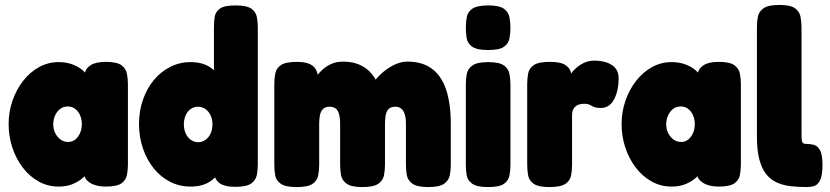

<svg xmlns="http://www.w3.org/2000/svg" viewBox="-20 -750 3367 779"><path d="M408 7Q369 7 345 -8.5Q321 -24 322 -45H331Q326 -36 311 -24Q296 -12 273 -2.5Q250 7 218 7Q174 7 137 -13.5Q100 -34 72.5 -70Q45 -106 30 -151.5Q15 -197 15 -247Q15 -296 30.5 -341Q46 -386 73.5 -421.5Q101 -457 138 -477.5Q175 -498 218 -498Q247 -498 270 -490Q293 -482 309 -470Q325 -458 330 -447H323Q326 -471 347 -485Q368 -499 409 -499Q454 -499 472.5 -485.5Q491 -472 495 -451Q499 -430 499 -408V-83Q499 -61 495 -40Q491 -19 472.5 -6Q454 7 408 7ZM257 -174Q273 -174 285.5 -184Q298 -194 305 -210.5Q312 -227 312 -246Q312 -266 305 -282Q298 -298 285.5 -308Q273 -318 255 -318Q237 -318 224 -308Q211 -298 203.5 -281.5Q196 -265 196 -245Q196 -226 204 -210Q212 -194 225.5 -184Q239 -174 257 -174Z M753 7Q708 7 670 -12.5Q632 -32 604 -66.5Q576 -101 560 -147.5Q544 -194 544 -247Q544 -300 560 -345.5Q576 -391 604 -425Q632 -459 670.5 -478.5Q709 -498 753 -498Q799 -498 829.5 -479Q860 -460 877.5 -426Q895 -392 902.5 -346Q910 -300 911 -247Q911 -196 904 -150Q897 -104 880 -69Q863 -34 832 -13.5Q801 7 753 7ZM784 -173Q800 -173 813.5 -182.5Q827 -192 834.5 -208.5Q842 -225 842 -245Q842 -266 834.5 -282Q827 -298 813.5 -307.5Q800 -317 783 -317Q767 -317 754 -308Q741 -299 733.5 -282.5Q726 -266 726 -245Q726 -225 733.5 -208.5Q741 -192 754.5 -182.5Q768 -173 784 -173ZM935 8Q895 8 875 -4Q855 -16 848 -43V-638Q848 -660 851 -681Q854 -702 872 -715Q890 -728 935 -728Q981 -728 999.5 -715Q1018 -702 1022 -681.5Q1026 -661 1026 -638V-83Q1026 -61 1022 -40Q1018 -19 999 -5.5Q980 8 935 8Z M1183 9Q1138 9 1119 -4.5Q1100 -18 1096.5 -39Q1093 -60 1093 -82V-409Q1093 -432 1097 -452.5Q1101 -473 1120 -486Q1139 -499 1185 -499Q1230 -499 1250.5 -481.5Q1271 -464 1271 -425L1257 -428Q1258 -431 1266 -442.5Q1274 -454 1288.5 -467.5Q1303 -481 1324 -490.5Q1345 -500 1372 -500Q1402 -500 1426.5 -492Q1451 -484 1470.5 -468Q1490 -452 1504 -427Q1520 -446 1540.5 -462.5Q1561 -479 1585 -489.5Q1609 -500 1634 -500Q1693 -500 1732 -471.5Q1771 -443 1790 -386.5Q1809 -330 1809 -245V-82Q1809 -60 1805 -39Q1801 -18 1782 -4.5Q1763 9 1717 9Q1672 9 1653 -5Q1634 -19 1630.5 -40Q1627 -61 1627 -83V-247Q1627 -272 1622 -287Q1617 -302 1607.5 -309.5Q1598 -317 1584 -317Q1569 -317 1559.5 -310Q1550 -303 1546 -287.5Q1542 -272 1542 -246V-82Q1542 -60 1538 -39Q1534 -18 1515 -4.5Q1496 9 1450 9Q1405 9 1386 -5Q1367 -19 1363.5 -40Q1360 -61 1360 -83V-247Q1360 -272 1355.5 -287.5Q1351 -303 1341.5 -310Q1332 -317 1317 -317Q1301 -317 1291.5 -308.5Q1282 -300 1278.5 -284.5Q1275 -269 1275 -247V-81Q1275 -59 1271 -38Q1267 -17 1248 -4Q1229 9 1183 9Z M1960 9Q1915 9 1896 -4.5Q1877 -18 1873.5 -39Q1870 -60 1870 -82V-408Q1870 -430 1874 -450.5Q1878 -471 1897 -484.5Q1916 -498 1961 -498Q2006 -498 2024.5 -484.5Q2043 -471 2047 -450Q2051 -429 2051 -406V-81Q2051 -59 2047 -38Q2043 -17 2024.5 -4Q2006 9 1960 9ZM1960 -547Q1915 -547 1896 -560.5Q1877 -574 1873.5 -595Q1870 -616 1870 -638Q1870 -661 1874 -681.5Q1878 -702 1897 -715Q1916 -728 1961 -728Q2006 -728 2024.5 -714.5Q2043 -701 2047 -680Q2051 -659 2051 -637Q2051 -615 2047 -594Q2043 -573 2024.5 -560Q2006 -547 1960 -547Z M2209 9Q2164 9 2145 -4.5Q2126 -18 2122.5 -39.5Q2119 -61 2119 -83V-409Q2119 -432 2123 -452.5Q2127 -473 2146 -486Q2165 -499 2210 -499Q2254 -499 2272.5 -487Q2291 -475 2295 -460.5Q2299 -446 2299 -438L2287 -434Q2289 -440 2296.5 -451Q2304 -462 2318 -474.5Q2332 -487 2350.5 -495.5Q2369 -504 2392 -504Q2402 -504 2414.5 -502.5Q2427 -501 2440 -497Q2453 -493 2464.5 -485Q2476 -477 2483 -464Q2490 -451 2490 -432Q2490 -382 2471.5 -347Q2453 -312 2418 -312Q2402 -312 2394 -314.5Q2386 -317 2380.5 -320.5Q2375 -324 2368.5 -326.5Q2362 -329 2350 -329Q2337 -329 2327.5 -325.5Q2318 -322 2312 -315.5Q2306 -309 2303.5 -300.5Q2301 -292 2301 -283V-81Q2301 -59 2297 -38Q2293 -17 2274 -4Q2255 9 2209 9Z M2895 7Q2856 7 2832 -8.5Q2808 -24 2809 -45H2818Q2813 -36 2798 -24Q2783 -12 2760 -2.5Q2737 7 2705 7Q2661 7 2624 -13.5Q2587 -34 2559.5 -70Q2532 -106 2517 -151.5Q2502 -197 2502 -247Q2502 -296 2517.5 -341Q2533 -386 2560.5 -421.5Q2588 -457 2625 -477.5Q2662 -498 2705 -498Q2734 -498 2757 -490Q2780 -482 2796 -470Q2812 -458 2817 -447H2810Q2813 -471 2834 -485Q2855 -499 2896 -499Q2941 -499 2959.5 -485.5Q2978 -472 2982 -451Q2986 -430 2986 -408V-83Q2986 -61 2982 -40Q2978 -19 2959.5 -6Q2941 7 2895 7ZM2744 -174Q2760 -174 2772.5 -184Q2785 -194 2792 -210.5Q2799 -227 2799 -246Q2799 -266 2792 -282Q2785 -298 2772.5 -308Q2760 -318 2742 -318Q2724 -318 2711 -308Q2698 -298 2690.5 -281.5Q2683 -265 2683 -245Q2683 -226 2691 -210Q2699 -194 2712.5 -184Q2726 -174 2744 -174Z M3253 9Q3216 9 3185 5Q3154 1 3129 -11Q3104 -23 3087 -45.5Q3070 -68 3060.5 -104.5Q3051 -141 3051 -196V-639Q3051 -662 3055 -682.5Q3059 -703 3078 -716.5Q3097 -730 3142 -730Q3187 -730 3205.5 -716.5Q3224 -703 3228 -682Q3232 -661 3232 -638V-207Q3232 -195 3232.5 -187Q3233 -179 3235 -174Q3237 -169 3241.5 -167.5Q3246 -166 3254 -166Q3267 -166 3281.5 -162.5Q3296 -159 3306.5 -141.5Q3317 -124 3317 -81Q3317 -36 3306.5 -17Q3296 2 3281 5.5Q3266 9 3253 9Z"/></svg>

Font: Fredoka SemiCondensed
Style: Bold
Weight: 700
Width: 4
Designer: Ben Nathan
Foundry: Milena B. Brandão, Ben Nathan
Version: Version 2.001